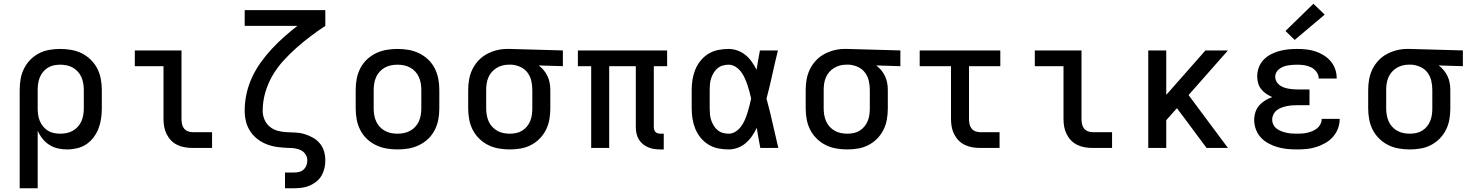

<svg xmlns="http://www.w3.org/2000/svg" viewBox="-20 -789 7840 1024"><path d="M85 215V-310Q85 -339 90 -368Q95 -397 108 -423Q121 -449 141.5 -470Q162 -491 188 -504.5Q214 -518 243 -523Q272 -528 301 -528Q330 -528 359.5 -523Q389 -518 415.5 -505Q442 -492 463.5 -471Q485 -450 498.5 -424Q512 -398 517.5 -368.5Q523 -339 523 -310V-210Q523 -183 519 -156Q515 -129 505.5 -104Q496 -79 479.5 -57Q463 -35 441 -20Q419 -5 392 1.5Q365 8 338 8Q313 8 288.5 2.5Q264 -3 243 -16.5Q222 -30 206.5 -49.5Q191 -69 181 -92V215ZM301 -76Q318 -76 335.5 -79.5Q353 -83 368 -91.5Q383 -100 395 -113Q407 -126 414 -142Q421 -158 424 -175.5Q427 -193 427 -210V-310Q427 -327 424 -344.5Q421 -362 414 -378Q407 -394 395 -407Q383 -420 368 -428.5Q353 -437 335.5 -440.5Q318 -444 301 -444Q284 -444 267 -440.5Q250 -437 235.5 -428Q221 -419 210 -406Q199 -393 192.5 -377Q186 -361 183.5 -344Q181 -327 181 -310V-210Q181 -193 183.5 -176Q186 -159 192.5 -143.5Q199 -128 210 -114.5Q221 -101 235.5 -92Q250 -83 267 -79.5Q284 -76 301 -76Z M1007 0Q986 0 965.5 -3.5Q945 -7 926 -16Q907 -25 892.5 -40Q878 -55 868.5 -74Q859 -93 855.5 -113.5Q852 -134 852 -155V-436H699V-520H948V-155Q948 -142 950.5 -128.5Q953 -115 961 -104.5Q969 -94 981.5 -89Q994 -84 1007 -84H1111V0Z M1500 215V131H1550Q1564 131 1577 127.5Q1590 124 1600 114.5Q1610 105 1614.5 92Q1619 79 1619 66Q1619 49 1609.5 34.5Q1600 20 1585.5 12.5Q1571 5 1554.5 2.5Q1538 0 1522 0H1521Q1492 -1 1463 -4.5Q1434 -8 1406.5 -18Q1379 -28 1355.5 -45.5Q1332 -63 1315.5 -87.5Q1299 -112 1292 -140.5Q1285 -169 1285 -198Q1285 -245 1295 -290Q1305 -335 1324.5 -377Q1344 -419 1371 -456.5Q1398 -494 1429.5 -528Q1461 -562 1495.5 -592.5Q1530 -623 1566 -651H1285V-735H1715V-651Q1674 -624 1635 -594.5Q1596 -565 1559.5 -532.5Q1523 -500 1490 -463.5Q1457 -427 1432.5 -384.5Q1408 -342 1394.5 -294.5Q1381 -247 1381 -198Q1381 -174 1390.5 -151.5Q1400 -129 1418.5 -113.5Q1437 -98 1461 -91.5Q1485 -85 1509 -84Q1533 -83 1557 -82Q1581 -81 1604 -74Q1627 -67 1648.5 -55Q1670 -43 1685.5 -24.5Q1701 -6 1708 17.5Q1715 41 1715 66Q1715 87 1710.5 107.5Q1706 128 1695.5 146.5Q1685 165 1668.5 178.5Q1652 192 1632.5 200.5Q1613 209 1592 212Q1571 215 1550 215Z M2100 8Q2070 8 2041 3Q2012 -2 1985 -15Q1958 -28 1936.5 -48.5Q1915 -69 1901.5 -95.5Q1888 -122 1882.5 -151Q1877 -180 1877 -210V-310Q1877 -340 1882.5 -369Q1888 -398 1901.5 -424.5Q1915 -451 1936.5 -471.5Q1958 -492 1985 -505Q2012 -518 2041 -523Q2070 -528 2100 -528Q2130 -528 2159 -523Q2188 -518 2215 -505Q2242 -492 2263.5 -471.5Q2285 -451 2298.5 -424.5Q2312 -398 2317.5 -369Q2323 -340 2323 -310V-210Q2323 -180 2317.5 -151Q2312 -122 2298.5 -95.5Q2285 -69 2263.5 -48.5Q2242 -28 2215 -15Q2188 -2 2159 3Q2130 8 2100 8ZM2100 -76Q2118 -76 2135 -79.5Q2152 -83 2167.5 -91.5Q2183 -100 2195 -113Q2207 -126 2214 -142Q2221 -158 2224 -175Q2227 -192 2227 -210V-310Q2227 -328 2224 -345Q2221 -362 2214 -378Q2207 -394 2195 -407Q2183 -420 2167.5 -428.5Q2152 -437 2135 -440.5Q2118 -444 2100 -444Q2082 -444 2065 -440.5Q2048 -437 2032.5 -428.5Q2017 -420 2005 -407Q1993 -394 1986 -378Q1979 -362 1976 -345Q1973 -328 1973 -310V-210Q1973 -192 1976 -175Q1979 -158 1986 -142Q1993 -126 2005 -113Q2017 -100 2032.5 -91.5Q2048 -83 2065 -79.5Q2082 -76 2100 -76Z M2699 8Q2670 8 2640.5 3Q2611 -2 2584.5 -15Q2558 -28 2536.5 -49Q2515 -70 2501.5 -96Q2488 -122 2482.5 -151.5Q2477 -181 2477 -210V-310Q2477 -338 2482 -366Q2487 -394 2499.5 -419.5Q2512 -445 2531.5 -466Q2551 -487 2576 -500.5Q2601 -514 2628.5 -521Q2656 -528 2684 -528Q2688 -528 2692 -528Q2696 -528 2700 -528L2982 -520V-436L2853 -440Q2868 -429 2880 -414.5Q2892 -400 2900 -383Q2908 -366 2911.5 -347.5Q2915 -329 2915 -310V-210Q2915 -181 2910 -152Q2905 -123 2892 -97Q2879 -71 2858.5 -50Q2838 -29 2812 -15.5Q2786 -2 2757 3Q2728 8 2699 8ZM2699 -76Q2716 -76 2733 -79.5Q2750 -83 2764.5 -92Q2779 -101 2790 -114Q2801 -127 2807.5 -143Q2814 -159 2816.5 -176Q2819 -193 2819 -210V-310Q2819 -334 2813.5 -358Q2808 -382 2793.5 -401.5Q2779 -421 2756.5 -431.5Q2734 -442 2710 -444H2700Q2698 -444 2696 -444Q2694 -444 2691 -444Q2675 -444 2658.5 -439.5Q2642 -435 2627.5 -426Q2613 -417 2602 -404Q2591 -391 2584.5 -375.5Q2578 -360 2575.5 -343.5Q2573 -327 2573 -310V-210Q2573 -193 2576 -175.5Q2579 -158 2586 -142Q2593 -126 2605 -113Q2617 -100 2632 -91.5Q2647 -83 2664.5 -79.5Q2682 -76 2699 -76Z M3502 8Q3485 8 3468.5 5.5Q3452 3 3436.5 -3.5Q3421 -10 3408 -21Q3395 -32 3386.5 -46.5Q3378 -61 3374.5 -77.5Q3371 -94 3371 -111V-436H3229V0H3133V-436H3062V-520H3538V-436H3467V-111Q3467 -104 3469 -97Q3471 -90 3476 -85Q3481 -80 3488 -78Q3495 -76 3502 -76H3520V8Z M3866 8Q3838 8 3810.5 2.5Q3783 -3 3759 -17.5Q3735 -32 3717 -54Q3699 -76 3688.5 -101.5Q3678 -127 3673.5 -154.5Q3669 -182 3669 -210V-310Q3669 -338 3673.5 -365.5Q3678 -393 3688.5 -418.5Q3699 -444 3717 -466Q3735 -488 3759 -502.5Q3783 -517 3810.5 -522.5Q3838 -528 3866 -528Q3890 -528 3913.5 -519.5Q3937 -511 3956 -495.5Q3975 -480 3989.5 -459.5Q4004 -439 4015 -417Q4019 -443 4023.5 -468.5Q4028 -494 4033 -520H4129Q4113 -456 4099 -391.5Q4085 -327 4068 -263Q4086 -198 4100.5 -132Q4115 -66 4131 0H4035Q4030 -27 4025 -53.5Q4020 -80 4016 -107Q4005 -84 3991 -63.5Q3977 -43 3958 -26.5Q3939 -10 3915 -1Q3891 8 3866 8ZM3866 -76Q3886 -76 3903 -87Q3920 -98 3932 -114Q3944 -130 3952 -148.5Q3960 -167 3966 -186Q3972 -205 3977 -224.5Q3982 -244 3986 -263Q3982 -282 3977 -301Q3972 -320 3965.5 -338.5Q3959 -357 3951 -374.5Q3943 -392 3931 -407.5Q3919 -423 3902 -433.5Q3885 -444 3866 -444Q3850 -444 3834.5 -439.5Q3819 -435 3807 -425Q3795 -415 3786.5 -401Q3778 -387 3773 -372Q3768 -357 3766.5 -341.5Q3765 -326 3765 -310V-210Q3765 -194 3766.5 -178.5Q3768 -163 3773 -148Q3778 -133 3786.5 -119Q3795 -105 3807 -95Q3819 -85 3834.5 -80.5Q3850 -76 3866 -76Z M4499 8Q4470 8 4440.5 3Q4411 -2 4384.5 -15Q4358 -28 4336.5 -49Q4315 -70 4301.5 -96Q4288 -122 4282.5 -151.5Q4277 -181 4277 -210V-310Q4277 -338 4282 -366Q4287 -394 4299.5 -419.5Q4312 -445 4331.5 -466Q4351 -487 4376 -500.5Q4401 -514 4428.5 -521Q4456 -528 4484 -528Q4488 -528 4492 -528Q4496 -528 4500 -528L4782 -520V-436L4653 -440Q4668 -429 4680 -414.5Q4692 -400 4700 -383Q4708 -366 4711.5 -347.5Q4715 -329 4715 -310V-210Q4715 -181 4710 -152Q4705 -123 4692 -97Q4679 -71 4658.5 -50Q4638 -29 4612 -15.5Q4586 -2 4557 3Q4528 8 4499 8ZM4499 -76Q4516 -76 4533 -79.5Q4550 -83 4564.5 -92Q4579 -101 4590 -114Q4601 -127 4607.5 -143Q4614 -159 4616.5 -176Q4619 -193 4619 -210V-310Q4619 -334 4613.5 -358Q4608 -382 4593.5 -401.5Q4579 -421 4556.5 -431.5Q4534 -442 4510 -444H4500Q4498 -444 4496 -444Q4494 -444 4491 -444Q4475 -444 4458.5 -439.5Q4442 -435 4427.5 -426Q4413 -417 4402 -404Q4391 -391 4384.5 -375.5Q4378 -360 4375.5 -343.5Q4373 -327 4373 -310V-210Q4373 -193 4376 -175.5Q4379 -158 4386 -142Q4393 -126 4405 -113Q4417 -100 4432 -91.5Q4447 -83 4464.5 -79.5Q4482 -76 4499 -76Z M5207 0Q5186 0 5165.5 -3.5Q5145 -7 5126 -16Q5107 -25 5092.5 -40Q5078 -55 5068.5 -74Q5059 -93 5055.5 -113.5Q5052 -134 5052 -155V-436H4885V-520H5315V-436H5148V-155Q5148 -142 5150.5 -128.5Q5153 -115 5161 -104.5Q5169 -94 5181.5 -89Q5194 -84 5207 -84H5311V0Z M5807 0Q5786 0 5765.5 -3.5Q5745 -7 5726 -16Q5707 -25 5692.5 -40Q5678 -55 5668.5 -74Q5659 -93 5655.5 -113.5Q5652 -134 5652 -155V-436H5499V-520H5748V-155Q5748 -142 5750.5 -128.5Q5753 -115 5761 -104.5Q5769 -94 5781.5 -89Q5794 -84 5807 -84H5911V0Z M6104 0V-520H6200V-283L6409 -520H6529L6319 -282L6529 0H6415L6302 -152L6257 -212L6200 -148V0Z M6897 8Q6871 8 6845.5 5.5Q6820 3 6795 -4Q6770 -11 6746.5 -23.5Q6723 -36 6705.5 -54.5Q6688 -73 6678.5 -98Q6669 -123 6669 -149Q6669 -170 6675.5 -190.5Q6682 -211 6695.5 -226.5Q6709 -242 6727 -253Q6745 -264 6765 -271Q6748 -279 6733 -289Q6718 -299 6706.5 -313.5Q6695 -328 6690 -345.5Q6685 -363 6685 -381Q6685 -406 6693.5 -429Q6702 -452 6718.5 -469.5Q6735 -487 6756.5 -498.5Q6778 -510 6801.5 -516.5Q6825 -523 6849 -525.5Q6873 -528 6897 -528Q6922 -528 6946.5 -525.5Q6971 -523 6994 -515.5Q7017 -508 7038.5 -495Q7060 -482 7076 -463.5Q7092 -445 7100.5 -421.5Q7109 -398 7109 -373Q7109 -373 7109 -372Q7109 -371 7109 -370H7013Q7013 -371 7013 -371Q7013 -371 7013 -371Q7013 -390 7001 -406Q6989 -422 6971.5 -430.5Q6954 -439 6935 -441.5Q6916 -444 6897 -444Q6885 -444 6872.5 -443Q6860 -442 6848 -440Q6836 -438 6824.5 -433.5Q6813 -429 6803 -421.5Q6793 -414 6787 -403Q6781 -392 6781 -380Q6781 -380 6781 -380Q6781 -380 6781 -380Q6781 -367 6787 -355.5Q6793 -344 6803 -336Q6813 -328 6825 -323.5Q6837 -319 6849.5 -316.5Q6862 -314 6874.5 -313Q6887 -312 6900 -312H6964V-228H6900Q6886 -228 6871.5 -227Q6857 -226 6842.5 -223Q6828 -220 6814.5 -215Q6801 -210 6789.5 -201Q6778 -192 6771.5 -178.5Q6765 -165 6765 -151Q6765 -137 6771.5 -124Q6778 -111 6789.5 -102.5Q6801 -94 6814 -89Q6827 -84 6841 -81Q6855 -78 6869 -77Q6883 -76 6897 -76Q6912 -76 6926 -77Q6940 -78 6954 -81.5Q6968 -85 6981 -90.5Q6994 -96 7005 -105Q7016 -114 7022.5 -127Q7029 -140 7029 -155H7125Q7125 -154 7125 -154Q7125 -154 7125 -154Q7125 -128 7115.5 -103Q7106 -78 7088.5 -58.5Q7071 -39 7048 -26Q7025 -13 7000 -5Q6975 3 6949 5.5Q6923 8 6897 8ZM6885 -576 6836 -624 6985 -769 7045 -711Z M7499 8Q7470 8 7440.5 3Q7411 -2 7384.5 -15Q7358 -28 7336.5 -49Q7315 -70 7301.5 -96Q7288 -122 7282.5 -151.5Q7277 -181 7277 -210V-310Q7277 -338 7282 -366Q7287 -394 7299.5 -419.5Q7312 -445 7331.5 -466Q7351 -487 7376 -500.5Q7401 -514 7428.5 -521Q7456 -528 7484 -528Q7488 -528 7492 -528Q7496 -528 7500 -528L7782 -520V-436L7653 -440Q7668 -429 7680 -414.5Q7692 -400 7700 -383Q7708 -366 7711.5 -347.5Q7715 -329 7715 -310V-210Q7715 -181 7710 -152Q7705 -123 7692 -97Q7679 -71 7658.5 -50Q7638 -29 7612 -15.5Q7586 -2 7557 3Q7528 8 7499 8ZM7499 -76Q7516 -76 7533 -79.5Q7550 -83 7564.5 -92Q7579 -101 7590 -114Q7601 -127 7607.5 -143Q7614 -159 7616.5 -176Q7619 -193 7619 -210V-310Q7619 -334 7613.5 -358Q7608 -382 7593.5 -401.5Q7579 -421 7556.5 -431.5Q7534 -442 7510 -444H7500Q7498 -444 7496 -444Q7494 -444 7491 -444Q7475 -444 7458.5 -439.5Q7442 -435 7427.5 -426Q7413 -417 7402 -404Q7391 -391 7384.5 -375.5Q7378 -360 7375.5 -343.5Q7373 -327 7373 -310V-210Q7373 -193 7376 -175.5Q7379 -158 7386 -142Q7393 -126 7405 -113Q7417 -100 7432 -91.5Q7447 -83 7464.5 -79.5Q7482 -76 7499 -76Z"/></svg>

Font: Iosevka SS04 Medium Extended
Style: Regular
Weight: 500
Width: 7
Monospace: yes
Designer: Belleve Invis
Foundry: Belleve Invis
Version: Version 19.0.0; ttfautohint (v1.8.4)